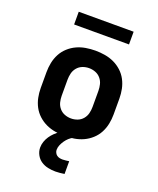

<svg xmlns="http://www.w3.org/2000/svg" viewBox="-167 -810 935 1134"><g transform="rotate(20 300.0 -243.0)"><path d="M300 8Q270 8 240 3Q210 -2 183 -14.5Q156 -27 133.5 -47.5Q111 -68 97 -94.5Q83 -121 77 -150.5Q71 -180 71 -210V-310Q71 -340 77 -369.5Q83 -399 97 -425.5Q111 -452 133.5 -472.5Q156 -493 183 -505.5Q210 -518 240 -523Q270 -528 300 -528Q330 -528 360 -523Q390 -518 417 -505.5Q444 -493 466.5 -472.5Q489 -452 503 -425.5Q517 -399 523 -369.5Q529 -340 529 -310V-210Q529 -180 523 -150.5Q517 -121 503 -94.5Q489 -68 466.5 -47.5Q444 -27 417 -14.5Q390 -2 360 3Q330 8 300 8ZM300 -102Q321 -102 340.5 -109.5Q360 -117 373.5 -133Q387 -149 392 -169Q397 -189 397 -210V-310Q397 -331 392 -351Q387 -371 373.5 -387Q360 -403 340.5 -410.5Q321 -418 300 -418Q279 -418 259.5 -410.5Q240 -403 226.5 -387Q213 -371 208 -351Q203 -331 203 -310V-210Q203 -189 208 -169Q213 -149 226.5 -133Q240 -117 259.5 -109.5Q279 -102 300 -102ZM321 224Q297 224 273.5 219Q250 214 230.5 201Q211 188 199.5 166.5Q188 145 188 121Q188 102 194.5 83.5Q201 65 211.5 49.5Q222 34 236 20.5Q250 7 266 -4L273 -8H354V0Q339 7 327 18Q315 29 306 42Q297 55 290.5 70Q284 85 284 101Q284 110 288.5 119Q293 128 300.5 133.5Q308 139 317.5 141Q327 143 336 143Q347 143 357 141.5Q367 140 377 139V219Q363 221 349 222.5Q335 224 321 224ZM128 -630V-710H473V-630Z"/></g></svg>

Font: Iosevka Aile Extrabold
Style: Regular
Weight: 800
Designer: Belleve Invis
Foundry: Belleve Invis
Version: Version 27.3.5; ttfautohint (v1.8.4)